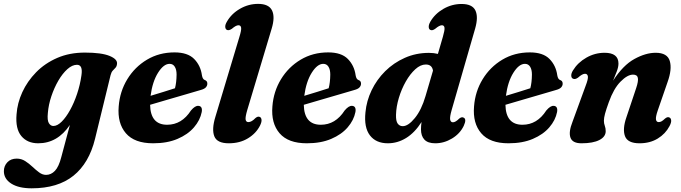

<svg xmlns="http://www.w3.org/2000/svg" viewBox="-72 -746 3600 1015"><path d="M430.5 -12.5Q399 116.5 316.2 183Q233.5 249.5 95.5 249.5Q26.5 249.5 -12.5 224.5Q-51.5 199.5 -51.5 159Q-51.5 131.5 -33.2 112Q-15 92.5 16.5 92.5Q41 92.5 61.2 105.5Q81.5 118.5 99.5 135.5Q117.5 152.5 135 165.5Q152.5 178.5 171.5 178.5Q198 178.5 218.5 157Q239 135.5 252 84.5L297.5 -85.5Q232 11.5 130 11.5Q72.5 11.5 40.8 -26.8Q9 -65 15.5 -141.5Q19.5 -201 46 -258.8Q72.5 -316.5 119 -364Q165.5 -411.5 230.5 -439.8Q295.5 -468 376.5 -468Q465 -468 507.8 -450.2Q550.5 -432.5 546.5 -407.5Q545 -394.5 538.2 -387.5Q531.5 -380.5 524 -372.5Q516.5 -364.5 512.5 -348.5ZM181 -149Q177 -110.5 186.2 -95.2Q195.5 -80 210 -80Q231 -80 254 -102.8Q277 -125.5 298.2 -163.8Q319.5 -202 335.5 -249.8Q351.5 -297.5 358.5 -347.5Q367 -403.5 335 -403.5Q310 -403.5 284.2 -380.5Q258.5 -357.5 236.5 -319.8Q214.5 -282 199.5 -237.2Q184.5 -192.5 181 -149Z M994.5 -154Q986 -110.5 953.5 -72.8Q921 -35 866.5 -11.8Q812 11.5 737.5 11.5Q639 11.5 593.5 -41.5Q548 -94.5 555.5 -183.5Q561.5 -262.5 601 -327.2Q640.5 -392 705 -430.5Q769.5 -469 850.5 -469Q920.5 -469 954.5 -434.2Q988.5 -399.5 995.5 -348Q999 -327 1010.5 -323Q1024 -318.5 1024 -304.5Q1024.5 -294 1016.8 -284.8Q1009 -275.5 988 -270Q960.5 -262 913.8 -248.2Q867 -234.5 815.2 -219.5Q763.5 -204.5 721.5 -192Q723.5 -86.5 811.5 -86.5Q889 -86.5 937.5 -162Q959.5 -188 977 -186.5Q999.5 -184.5 994.5 -154ZM824.5 -408.5Q793 -408.5 763.5 -361.5Q734 -314.5 724 -239.5Q757 -249.5 792 -260.2Q827 -271 853 -279.5Q861 -309 861.5 -352Q861.5 -378 852 -393.2Q842.5 -408.5 824.5 -408.5Z M1364 -594 1235.5 -165.5Q1224 -126.5 1226.5 -113.5Q1229 -100.5 1241 -100.5Q1258 -100.5 1278.5 -122Q1291 -132.5 1301 -128Q1309 -125 1310.5 -113.2Q1312 -101.5 1303 -83Q1282.5 -41.5 1239.2 -15Q1196 11.5 1137.5 11.5Q1075.5 11.5 1061 -25.5Q1046.5 -62.5 1066.5 -128L1193 -549Q1204.5 -585.5 1202.8 -599Q1201 -612.5 1188.5 -612.5Q1175.5 -612.5 1154 -594Q1138.5 -583.5 1128.5 -587.5Q1120 -591 1118.8 -602.8Q1117.5 -614.5 1127.5 -631.5Q1151.5 -673.5 1196.5 -699.5Q1241.5 -725.5 1292.5 -725.5Q1349 -725.5 1366 -691Q1383 -656.5 1364 -594Z M1807 -154Q1798.5 -110.5 1766 -72.8Q1733.5 -35 1679 -11.8Q1624.5 11.5 1550 11.5Q1451.5 11.5 1406 -41.5Q1360.5 -94.5 1368 -183.5Q1374 -262.5 1413.5 -327.2Q1453 -392 1517.5 -430.5Q1582 -469 1663 -469Q1733 -469 1767 -434.2Q1801 -399.5 1808 -348Q1811.5 -327 1823 -323Q1836.5 -318.5 1836.5 -304.5Q1837 -294 1829.2 -284.8Q1821.5 -275.5 1800.5 -270Q1773 -262 1726.2 -248.2Q1679.5 -234.5 1627.8 -219.5Q1576 -204.5 1534 -192Q1536 -86.5 1624 -86.5Q1701.5 -86.5 1750 -162Q1772 -188 1789.5 -186.5Q1812 -184.5 1807 -154ZM1637 -408.5Q1605.5 -408.5 1576 -361.5Q1546.5 -314.5 1536.5 -239.5Q1569.5 -249.5 1604.5 -260.2Q1639.5 -271 1665.5 -279.5Q1673.5 -309 1674 -352Q1674 -378 1664.5 -393.2Q1655 -408.5 1637 -408.5Z M2440 -595.5 2316 -165.5Q2305 -127.5 2307.8 -113.5Q2310.5 -99.5 2322.5 -99.5Q2336 -99.5 2355.5 -119Q2368.5 -129.5 2378 -124.5Q2396.5 -117.5 2379.5 -80.5Q2359.5 -39 2317.5 -13.8Q2275.5 11.5 2229 11.5Q2190 11.5 2171.8 -7.8Q2153.5 -27 2153.5 -62.5Q2153.5 -80.5 2156.5 -101Q2120.5 -44.5 2075 -16.5Q2029.5 11.5 1978.5 11.5Q1915.5 11.5 1883.5 -30.5Q1851.5 -72.5 1860 -152.5Q1865.5 -212.5 1892.5 -268.8Q1919.5 -325 1964.2 -369.5Q2009 -414 2068 -440.2Q2127 -466.5 2195.5 -466.5Q2221.5 -466.5 2243 -461L2269.5 -552.5Q2279.5 -586.5 2277.8 -599.5Q2276 -612.5 2264 -612.5Q2251 -612.5 2229 -594Q2214 -583 2204 -587.5Q2195.5 -590.5 2194.5 -602.5Q2193.5 -614.5 2203 -631.5Q2227.5 -673.5 2272.2 -699.2Q2317 -725 2368 -725Q2424.5 -725 2441 -691Q2457.5 -657 2440 -595.5ZM2021.5 -139Q2020.5 -106 2030.5 -92.5Q2040.5 -79 2057 -79Q2086 -79 2121 -121.8Q2156 -164.5 2177.5 -238L2217 -372.5Q2212 -405 2179 -405Q2151 -405 2123.5 -380Q2096 -355 2073.2 -315Q2050.5 -275 2036.5 -228.5Q2022.5 -182 2021.5 -139Z M2873 -154Q2864.5 -110.5 2832 -72.8Q2799.5 -35 2745 -11.8Q2690.5 11.5 2616 11.5Q2517.5 11.5 2472 -41.5Q2426.5 -94.5 2434 -183.5Q2440 -262.5 2479.5 -327.2Q2519 -392 2583.5 -430.5Q2648 -469 2729 -469Q2799 -469 2833 -434.2Q2867 -399.5 2874 -348Q2877.5 -327 2889 -323Q2902.5 -318.5 2902.5 -304.5Q2903 -294 2895.2 -284.8Q2887.5 -275.5 2866.5 -270Q2839 -262 2792.2 -248.2Q2745.5 -234.5 2693.8 -219.5Q2642 -204.5 2600 -192Q2602 -86.5 2690 -86.5Q2767.5 -86.5 2816 -162Q2838 -188 2855.5 -186.5Q2878 -184.5 2873 -154ZM2703 -408.5Q2671.5 -408.5 2642 -361.5Q2612.5 -314.5 2602.5 -239.5Q2635.5 -249.5 2670.5 -260.2Q2705.5 -271 2731.5 -279.5Q2739.5 -309 2740 -352Q2740 -378 2730.5 -393.2Q2721 -408.5 2703 -408.5Z M2958.5 -329.5Q2949 -332.5 2948 -344.8Q2947 -357 2956.5 -373Q2982.5 -415.5 3027.8 -441.2Q3073 -467 3124 -467Q3197.5 -467 3197.5 -410Q3197.5 -392 3188.8 -369Q3180 -346 3169 -319.5Q3222 -401.5 3281.8 -434.2Q3341.5 -467 3394 -467Q3456 -467 3468.8 -423.5Q3481.5 -380 3457 -312L3405 -161.5Q3393.5 -128 3395.8 -114.2Q3398 -100.5 3410.5 -100.5Q3417.5 -100.5 3425 -104.5Q3432.5 -108.5 3444 -119.5Q3457 -130 3466.5 -125Q3474.5 -122 3476 -110.2Q3477.5 -98.5 3467.5 -79.5Q3446 -38.5 3405 -13.5Q3364 11.5 3309 11.5Q3246 11.5 3232 -26.2Q3218 -64 3239.5 -126L3291 -280Q3303.5 -317 3300 -334.2Q3296.5 -351.5 3274.5 -351.5Q3245 -351.5 3208.5 -314.5Q3172 -277.5 3146.5 -206Q3132.5 -167.5 3126.5 -145Q3120.5 -122.5 3120.5 -108Q3120.5 -93.5 3125.2 -81Q3130 -68.5 3130 -52.5Q3130 -23 3096.5 -5.8Q3063 11.5 3002 11.5Q2954.5 11.5 2943.8 -18.2Q2933 -48 2954.5 -102L3024 -292.5Q3038 -328.5 3035.8 -342.2Q3033.5 -356 3020.5 -356Q3006.5 -356 2983.5 -335.5Q2968.5 -325 2958.5 -329.5Z"/></svg>

Font: Fraunces 72pt S050
Style: Bold Italic
Weight: 700
Italic angle: -16°
Version: Version 1.000; ttfautohint (v1.8.3)